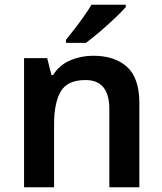

<svg xmlns="http://www.w3.org/2000/svg" viewBox="-20 -786 682 806"><path d="M371 -552Q462 -552 513.5 -505Q565 -458 565 -353V0H439V-328Q439 -450 339 -450Q263 -450 235 -402Q207 -354 207 -265V0H81V-542H178L196 -471H203Q229 -513 274.5 -532.5Q320 -552 371 -552ZM508 -756Q492 -738 461.5 -709Q431 -680 398 -652Q365 -624 341 -606H257V-619Q272 -637 292 -663Q312 -689 331.5 -716.5Q351 -744 364 -766H508Z"/></svg>

Font: Noto Sans Sinhala UI SemiBold
Style: Regular
Weight: 600
Designer: Jelle Bosma - Monotype Design Team
Foundry: Monotype Imaging Inc.
Version: Version 2.006; ttfautohint (v1.8.4.7-5d5b)